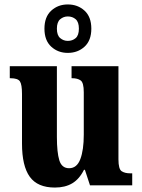

<svg xmlns="http://www.w3.org/2000/svg" viewBox="-20 -834 639 864"><path d="M227 10Q149 10 114 -38.5Q79 -87 79 -188V-411Q79 -454 69.5 -468Q60 -482 27 -482H24V-536H236V-218Q236 -148 247 -112.5Q258 -77 291 -77Q326 -77 341.5 -118Q357 -159 357 -228V-419Q357 -462 343 -472Q329 -482 305 -482H302V-536H513V-117Q513 -73 527.5 -63.5Q542 -54 566 -54H575V0H385L362 -70H358Q337 -28 305 -9Q273 10 227 10ZM285 -596Q241 -596 210.5 -624Q180 -652 180 -705Q180 -758 210.5 -786Q241 -814 285 -814Q330 -814 360.5 -786Q391 -758 391 -705Q391 -652 360.5 -624Q330 -596 285 -596ZM285 -650Q306 -650 320.5 -662.5Q335 -675 335 -705Q335 -735 320.5 -747.5Q306 -760 285 -760Q266 -760 251 -747.5Q236 -735 236 -705Q236 -675 251 -662.5Q266 -650 285 -650Z"/></svg>

Font: Noto Serif Bengali Condensed ExtraBold
Style: Regular
Weight: 800
Width: 3
Designer: Juan Bruce, Universal Thirst, Indian Type Foundry and the Monotype Design Team.
Foundry: Monotype Imaging Inc.
Version: Version 2.003; ttfautohint (v1.8.4.7-5d5b)